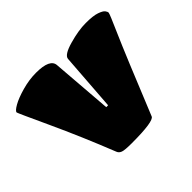

<svg xmlns="http://www.w3.org/2000/svg" viewBox="-134 -763 947 947"><g transform="rotate(-45 339.5 -290.0)"><path d="M5 -509Q5 -519 34 -535.5Q63 -552 113 -566Q163 -580 211 -580Q308 -580 311 -533L336 -215H349L371 -517Q373 -542 440 -561Q507 -580 558 -580Q609 -580 634.5 -571Q660 -562 667 -552.5Q674 -543 674 -536Q674 -529 631.5 -433Q589 -337 462 -24Q452 0 299 0Q251 0 236 -5.5Q221 -11 216 -24Q147 -198 76 -351.5Q5 -505 5 -509Z"/></g></svg>

Font: Titan One
Style: Regular
Weight: 400
Designer: Rodrigo Fuenzalida
Foundry: Rodrigo Fuenzalida
Version: Version 1.001